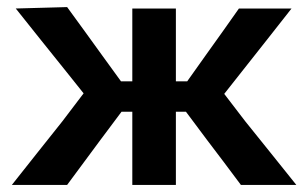

<svg xmlns="http://www.w3.org/2000/svg" viewBox="-20 -522 870 542"><path d="M13.5 0Q49 -45 84.8 -90Q120.5 -135 156 -179.5L216 -258.5L166.5 -320.5Q130.5 -365 95.5 -409Q60.5 -453 24.5 -498L169.5 -502Q194.5 -467.5 219 -434Q243.5 -400 268.5 -365.5L321.5 -292.5H353.5V-498H476.5V-292.5H508.5L560 -365Q583.5 -398 607.5 -431.5Q631.5 -465 654.5 -498H803Q767.5 -453 733 -409Q698 -365 663.5 -321L613 -257L672 -180Q708 -135.5 744.2 -90.2Q780.5 -45 816.5 0H660Q635.5 -33 612 -64.2Q588.5 -95.5 564 -127.5L505 -206.5H476.5V0H353.5V-206.5H323L263.5 -127Q240 -95 216.5 -63.5Q193 -32 169.5 0Z"/></svg>

Font: Heraclito SemiBold
Style: Regular
Weight: 600
Designer: Kostas Bartsokas (font) & Cristiano Sobral (main changes)
Foundry: Kostas Bartsokas (font) & Cristiano Sobral (main changes)
Version: Version 1.00;July 8, 2020;FontCreator 13.0.0.2655 64-bit